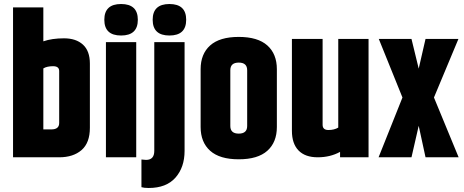

<svg xmlns="http://www.w3.org/2000/svg" viewBox="-20 -784 2311 957"><path d="M275 -430Q275 -454 244.5 -454Q214 -454 196 -443V-139H236Q275 -139 275 -171ZM45 -747H196V-578Q239 -593 299 -593Q359 -593 393.5 -561.5Q428 -530 428 -467V-147Q428 -72 386.5 -36Q345 0 275 0H45Z M583.5 -607Q500 -607 500 -685.5Q500 -764 583.5 -764Q667 -764 667 -685.5Q667 -607 583.5 -607ZM508 -574H659V0H508Z M824.5 -607Q741 -607 741 -685.5Q741 -764 824.5 -764Q908 -764 908 -685.5Q908 -607 824.5 -607ZM749 -574H900V-32Q900 50 854.5 101.5Q809 153 721 153Q698 153 685 149V11Q701 13 708 13Q749 13 749 -32Z M1212 -434Q1212 -472 1170 -472Q1128 -472 1128 -434V-156Q1128 -118 1170 -118Q1212 -118 1212 -156ZM980 -439Q980 -515 1027.5 -557.5Q1075 -600 1170 -600Q1265 -600 1312.5 -557.5Q1360 -515 1360 -439V-151Q1360 -75 1312.5 -32.5Q1265 10 1170 10Q1075 10 1027.5 -32.5Q980 -75 980 -151Z M1666 -590H1817V0H1675V-27Q1626 0 1563.5 0Q1501 0 1468 -34Q1435 -68 1435 -132V-590H1588V-162Q1588 -136 1617 -136Q1646 -136 1666 -148Z M2101 -590H2265L2143 -298L2266 0H2101L2067 -157L2031 0H1867L1986 -298L1868 -590H2031L2067 -442Z"/></svg>

Font: Khand
Style: Bold
Weight: 700
Designer: Devanagari: Sanchit Sawaria, Jyotish Sonowal; Latin: Satya Rajpurohit
Foundry: Indian Type Foundry
Version: Version 1.101;PS 1.0;hotconv 1.0.78;makeotf.lib2.5.61930; tt